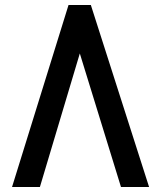

<svg xmlns="http://www.w3.org/2000/svg" viewBox="-20 -745 640 765"><path d="M298 -532 139 0H28L253 -725H342L574 0H462Z"/></svg>

Font: JuliaMono
Style: Bold
Weight: 700
Monospace: yes
Designer: cormullion
Foundry: corm
Version: Version 0.055; ttfautohint (v1.8.4)